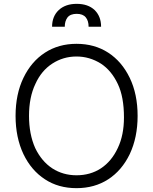

<svg xmlns="http://www.w3.org/2000/svg" viewBox="-20 -967 797 999"><path d="M655 -165Q614 -80 543 -34Q472 12 378 12Q284 12 214 -34Q143 -80 102 -165Q61 -252 61 -364Q61 -477 102 -562Q143 -647 214 -693Q285 -739 378 -739Q472 -739 543 -693Q614 -647 655 -562Q696 -477 696 -364Q696 -252 655 -165ZM593 -530Q560 -600 505 -636Q446 -673 378 -673Q309 -673 252 -636Q195 -599 164 -530Q131 -461 131 -364Q131 -269 163 -197Q196 -128 252 -91Q308 -55 378 -55Q450 -55 505 -91Q561 -128 593 -197Q625 -264 625 -356Q625 -463 593 -530ZM286 -915Q321 -947 379 -947Q438 -947 472 -915Q506 -882 506 -828H441Q441 -859 426 -877Q411 -895 379 -895Q346 -895 331 -876Q317 -857 317 -828H251Q251 -882 286 -915Z"/></svg>

Font: Sinter Normal
Style: Regular
Weight: 350
Foundry: Adobe & rsms
Version: Version 1.000